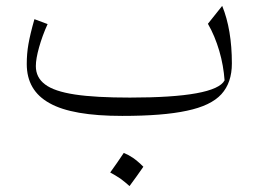

<svg xmlns="http://www.w3.org/2000/svg" viewBox="-20 -389 879 653"><path d="M743.8 -115.7C723.3 -76.7 615.7 -57.1 421.9 -57.1C343.8 -57.1 281.4 -60.5 234.8 -67.6C187.6 -74.8 153.8 -86.2 133.3 -101.9C112.4 -117.6 101.9 -138.1 101.9 -164.3C101.9 -181 105.7 -202.4 112.9 -228.1C120 -253.3 129.5 -280 141.9 -307.1L97.1 -323.8C87.1 -289 80.5 -260.5 76.7 -239C72.9 -217.6 71 -194.8 71 -171.4C71 -111 96.7 -66.7 148.6 -38.1C200 -9 282.4 5.2 395.7 5.2C487.6 5.2 561 -0.5 615.7 -12.4C670 -23.8 709 -42.4 732.9 -68.6C756.7 -94.8 768.6 -129.5 768.6 -173.3C768.6 -250 757.6 -315.2 735.7 -369L687.1 -308.1C702.9 -281 715.7 -250 725.7 -216.2C735.7 -182.4 741.4 -148.6 743.8 -115.7ZM401 131C392.9 142.9 385.2 153.8 378.1 164.8C370.5 175.7 362.9 186.7 354.8 197.6C366.2 203.8 377.6 210.5 389 218.1C400 226.2 410.5 234.8 420.5 243.8C428.6 232.9 436.7 221.4 444.8 210.5C452.4 199.5 460 189 467.6 178.1C454.8 165.2 442.9 155.2 431.9 147.6C421 140.5 410.5 134.8 401 131Z"/></svg>

Font: Pinar Light
Style: Regular
Weight: 300
Designer: Amin Abedi
Version: Version 2.00;September 9, 2021;FontCreator 13.0.0.2683 64-bi